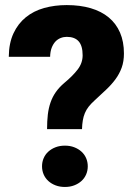

<svg xmlns="http://www.w3.org/2000/svg" viewBox="-20 -741 549 767"><path d="M168 -225.1Q168 -257.3 171.1 -283.7Q174.3 -310.1 182.1 -332.3Q189.9 -354.5 203.1 -373.3Q216.3 -392.1 236.3 -409.2Q270.5 -437.5 290.3 -463.4Q310.1 -489.3 310.1 -520Q310.1 -558.1 294.2 -575.9Q278.3 -593.8 246.6 -593.8Q233.9 -593.8 222.2 -589.1Q210.4 -584.5 201.4 -575Q192.4 -565.4 186.5 -550.3Q180.7 -535.2 180.2 -514.2H15.1Q15.6 -568.8 33.9 -607.9Q52.2 -647 83.3 -672.1Q114.3 -697.3 156.2 -709Q198.2 -720.7 246.6 -720.7Q299.8 -720.7 342.3 -708.3Q384.8 -695.8 414.3 -671.4Q443.8 -647 459.5 -610.8Q475.1 -574.7 475.1 -527.3Q475.1 -495.6 466.1 -470.7Q457 -445.8 441.2 -424.3Q425.3 -402.8 403.8 -382.6Q382.3 -362.3 357.9 -339.8Q343.8 -327.1 334.2 -314.9Q324.7 -302.7 319.1 -289.3Q313.5 -275.9 310.8 -260Q308.1 -244.1 307.6 -225.1ZM147.9 -76.7Q147.9 -94.2 154.5 -109.4Q161.1 -124.5 173.3 -135.5Q185.5 -146.5 202.1 -152.8Q218.8 -159.2 239.3 -159.2Q259.8 -159.2 276.4 -152.8Q293 -146.5 305.2 -135.5Q317.4 -124.5 324 -109.4Q330.6 -94.2 330.6 -76.7Q330.6 -59.1 324 -43.9Q317.4 -28.8 305.2 -17.8Q293 -6.8 276.4 -0.5Q259.8 5.9 239.3 5.9Q218.8 5.9 202.1 -0.5Q185.5 -6.8 173.3 -17.8Q161.1 -28.8 154.5 -43.9Q147.9 -59.1 147.9 -76.7Z"/></svg>

Font: RobotoDraft
Style: Black
Weight: 900
Designer: Google
Version: Version 2.000980w3; 2014; ttfautohint (v1.1) -l 5 -r 24 -G 4